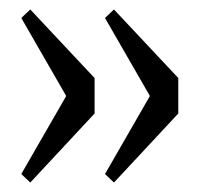

<svg xmlns="http://www.w3.org/2000/svg" viewBox="-20 -453 422 406"><path d="M44 -433 180 -288V-213L44 -67L25 -85L120 -250L25 -415ZM221 -433 357 -288V-213L221 -67L202 -85L297 -250L202 -415Z"/></svg>

Font: Changa ExtraLight ExtraLight
Style: Regular
Weight: 250
Version: Version 3.002; ttfautohint (v1.8.2)